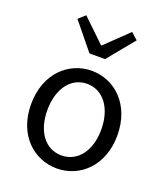

<svg xmlns="http://www.w3.org/2000/svg" viewBox="-152 -937 910 1054"><g transform="rotate(20 303.0 -410.0)"><path d="M303 13C436 13 555 -91 555 -271C555 -452 436 -557 303 -557C170 -557 51 -452 51 -271C51 -91 170 13 303 13ZM303 -63C209 -63 146 -146 146 -271C146 -396 209 -481 303 -481C397 -481 461 -396 461 -271C461 -146 397 -63 303 -63ZM257 -642H348L476 -798L437 -833L305 -706H301L169 -833L130 -798Z"/></g></svg>

Font: Noto Sans Mono CJK SC Regular
Style: Regular
Weight: 400
Designer: Ryoko NISHIZUKA (kana & ideographs); Paul D. Hunt (Latin, Greek & Cyrillic); Wenlong ZHANG (bopomofo); Sandoll Communica
Foundry: Adobe Systems Incorporated
Version: Version 1.005;PS 1.005;hotconv 1.0.96;makeotf.lib2.5.65012